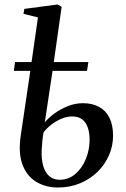

<svg xmlns="http://www.w3.org/2000/svg" viewBox="-20 -824 561 855"><path d="M179.5 -279Q195 -298.5 221.8 -318.2Q248.5 -338 281.8 -351.2Q315 -364.5 349.5 -364.5Q392 -364.5 422.2 -347.5Q452.5 -330.5 468 -298.2Q483.5 -266 483.5 -220Q483.5 -174.5 465.5 -133Q447.5 -91.5 414.8 -59.2Q382 -27 337 -8Q292 11 238 11Q183.5 11 141.8 -14Q100 -39 80.5 -89.8Q61 -140.5 72 -218L115 -508.5H41.5L47 -547.5H120.5L149 -746.5L84.5 -762.5L88.5 -784.5L236.5 -804L254.5 -793.5L219.5 -547.5H373.5L367.5 -508.5H214ZM301.5 -305.5Q277.5 -305.5 253 -295Q228.5 -284.5 208 -268.5Q187.5 -252.5 174 -235Q170.5 -216.5 168.5 -195.2Q166.5 -174 165.5 -154.5Q164 -114.5 172.5 -85Q181 -55.5 199.5 -39.5Q218 -23.5 245.5 -23.5Q285.5 -23.5 315.8 -49.5Q346 -75.5 362.5 -116.5Q379 -157.5 379 -202Q379 -232 371.2 -255.2Q363.5 -278.5 346.5 -292Q329.5 -305.5 301.5 -305.5Z"/></svg>

Font: Merriweather 96pt
Style: Italic
Weight: 400
Italic angle: -7.8°
Version: Version 2.101